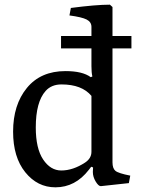

<svg xmlns="http://www.w3.org/2000/svg" viewBox="-20 -792 609 821"><path d="M217 9Q140 9 88 -55.5Q36 -120 36 -229Q36 -344 95 -416Q154 -488 260 -488Q333 -488 368 -462L375 -465Q371 -481 371 -509V-677Q371 -698 350.5 -708.5Q330 -719 277 -726L283 -758Q390 -772 450 -772L461 -762V-98Q461 -72 473.5 -61.5Q486 -51 537 -41L531 -9L411 4Q401 4 389 -16Q377 -36 377 -57Q377 -68 378 -76L370 -79L360 -66Q302 9 217 9ZM242 -63Q292 -63 344 -97Q371 -115 371 -143V-382Q330 -431 243 -431Q200 -431 175 -403Q133 -356 133 -247Q133 -157 164.5 -110Q196 -63 242 -63ZM241 -585V-638H542V-585Z"/></svg>

Font: Poly
Style: Regular
Weight: 400
Designer: Jos Nicols Silva Schwarzenberg
Foundry: Jose Nicolas Silva Schwarzenberg
Version: Version 1.001